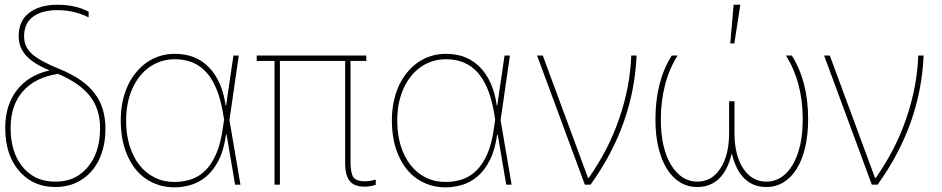

<svg xmlns="http://www.w3.org/2000/svg" viewBox="-20 -780 3978 811"><path d="M213.8 9.9Q127.8 9.9 72.1 -45.8Q2.1 -115.8 2.1 -240.1Q2.1 -334.2 50.1 -397.7Q98.4 -461.3 187.5 -482.2V-483.7Q122.2 -510.3 90.6 -544.7Q58.9 -579.2 58.9 -627.8Q58.9 -691.4 103 -725.5Q147 -759.9 223 -759.9Q298.7 -759.9 354.4 -730.8V-706.7Q293.3 -737.2 222.3 -737.2Q157 -737.2 119.3 -709.2Q81.7 -681.5 81.7 -625.7Q81.7 -582.4 115.1 -552.2Q148.4 -521.7 234.4 -487.2Q332.4 -447.1 378.6 -387.1Q425.4 -326.7 425.4 -237.2Q425.4 -198.5 418.3 -165.5Q411.2 -132.5 398.3 -105.3Q385.3 -78.1 366.7 -57Q348 -35.9 324.9 -21Q277.3 9.9 213.8 9.9ZM213.8 -12.8Q273.4 -12.8 315 -41.5Q356.2 -70.7 379.3 -119.3Q402.7 -169.7 402.7 -239.3Q402.7 -319.6 359.7 -374.3Q316.4 -429.3 225.1 -468Q128.2 -453.1 76.3 -393.8Q24.9 -334.9 24.9 -240.1Q24.9 -169.4 48.3 -119Q70.7 -70.3 112.2 -41.5Q153.8 -12.8 213.8 -12.8Z M718.8 11.4Q681.8 11.4 650.9 1.6Q620 -8.2 594.8 -25.7Q569.6 -43.3 550.4 -68.2Q531.2 -93 518.1 -123.6Q490.1 -186.4 490.1 -271.3Q490.1 -314.6 498 -351.9Q506 -389.2 520.6 -420.1Q535.2 -451 555.4 -475.1Q575.6 -499.3 600.5 -516.7Q652.3 -552.6 718.8 -552.6Q807.5 -552.6 862.9 -495.4Q918.3 -438.2 933.2 -333.8H935L965.9 -545.5H988.6L949.2 -272.7L995.7 0H973L937.1 -211.6H934.7Q925.8 -147 904.3 -104.4Q882.8 -61.8 853.3 -36.2Q823.9 -10.7 789.1 0.2Q754.3 11 718.8 11.4ZM718.8 -11.4Q753.9 -11.7 786.4 -22.2Q818.9 -32.7 845.7 -58.2Q872.5 -83.8 892.2 -127.7Q911.9 -171.5 921.2 -238.6L926.5 -275.2L921.9 -302.6Q902.3 -418.3 852.1 -474.1Q801.8 -529.8 718.8 -529.8Q687.1 -529.8 659.8 -520.8Q632.5 -511.7 609.7 -495.4Q587 -479 569.2 -456.1Q551.5 -433.2 539.1 -405.5Q512.8 -346.9 512.8 -271.3Q512.4 -212.7 527.3 -164.6Q542.3 -116.5 569.4 -82.2Q596.6 -47.9 634.6 -29.5Q672.6 -11 718.8 -11.4Z M1520.2 8.5Q1476.2 8.5 1457 -15.6Q1437.9 -39.8 1437.9 -89.5V-522.7H1162.3V0H1139.6V-522.7H1064.3V-545.5H1527.3V-522.7H1460.6V-96.6Q1460.6 -48.3 1473 -30.9Q1485.8 -14.2 1521 -14.2Q1540.5 -14.2 1567.1 -21.3V0.7Q1542.6 8.5 1520.2 8.5Z M1864 11.4Q1827.1 11.4 1796.2 1.6Q1765.3 -8.2 1740.1 -25.7Q1714.8 -43.3 1695.7 -68.2Q1676.5 -93 1663.4 -123.6Q1635.3 -186.4 1635.3 -271.3Q1635.3 -314.6 1643.3 -351.9Q1651.3 -389.2 1665.8 -420.1Q1680.4 -451 1700.6 -475.1Q1720.9 -499.3 1745.7 -516.7Q1797.6 -552.6 1864 -552.6Q1952.8 -552.6 2008.2 -495.4Q2063.6 -438.2 2078.5 -333.8H2080.3L2111.2 -545.5H2133.9L2094.5 -272.7L2141 0H2118.3L2082.4 -211.6H2079.9Q2071 -147 2049.5 -104.4Q2028.1 -61.8 1998.6 -36.2Q1969.1 -10.7 1934.3 0.2Q1899.5 11 1864 11.4ZM1864 -11.4Q1899.1 -11.7 1931.6 -22.2Q1964.1 -32.7 1990.9 -58.2Q2017.8 -83.8 2037.5 -127.7Q2057.2 -171.5 2066.4 -238.6L2071.7 -275.2L2067.1 -302.6Q2047.6 -418.3 1997.3 -474.1Q1947.1 -529.8 1864 -529.8Q1832.4 -529.8 1805 -520.8Q1777.7 -511.7 1755 -495.4Q1732.2 -479 1714.5 -456.1Q1696.7 -433.2 1684.3 -405.5Q1658 -346.9 1658 -271.3Q1657.7 -212.7 1672.6 -164.6Q1687.5 -116.5 1714.7 -82.2Q1741.8 -47.9 1779.8 -29.5Q1817.8 -11 1864 -11.4Z M2474.4 0H2450.3L2248.6 -545.5H2272.7L2463.8 -28.4H2466.6Q2552.2 -150.2 2596.6 -282.3Q2641.7 -414.4 2646.3 -545.5H2669Q2656.2 -252.1 2474.4 0Z M2748.2 0ZM3215.9 9.9Q3160.9 9.9 3123.9 -26.5Q3087 -62.9 3071 -132.8Q3055 -62.9 3018.3 -26.5Q2981.5 9.9 2926.1 9.9Q2885.3 10.3 2852.3 -10.1Q2819.2 -30.5 2796.2 -68Q2773.1 -105.5 2760.7 -158.7Q2748.2 -212 2748.6 -277Q2748.6 -436.1 2817.5 -545.5H2842.3Q2806.1 -488.3 2789.1 -420.8Q2771.3 -351.6 2771.3 -276.3Q2771.3 -154.8 2814.3 -83.8Q2857.6 -12.8 2925.4 -12.8Q2986.9 -12.8 3023.1 -68.9Q3059.7 -124.6 3059.7 -218.8V-352.3H3082.4V-218.8Q3082.4 -124.6 3119 -68.9Q3155.9 -12.8 3216.6 -12.8Q3262.4 -12.8 3297.2 -44.9Q3332 -77.1 3351.6 -137.4Q3370.7 -195.3 3370.7 -274.9V-279.1Q3369.7 -435 3299.7 -545.5H3324.6Q3393.5 -436.1 3393.5 -277Q3393.5 -212 3381.2 -158.7Q3369 -105.5 3345.9 -68Q3322.8 -30.5 3289.8 -10.1Q3256.7 10.3 3215.9 9.9ZM3081.7 -596.6H3064.6L3078.8 -759.9H3107.2Z M3686.8 0H3662.6L3460.9 -545.5H3485.1L3676.1 -28.4H3679Q3764.6 -150.2 3808.9 -282.3Q3854 -414.4 3858.7 -545.5H3881.4Q3868.6 -252.1 3686.8 0Z"/></svg>

Font: Linik Sans Thin
Style: Regular
Weight: 100
Designer: Fonts by Rasmus Andersson / Changes by Cristiano Sobral with parts from Marc Monis
Foundry: rsms
Version: Version 3.020; ttfautohint (v1.6)